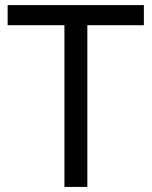

<svg xmlns="http://www.w3.org/2000/svg" viewBox="-20 -734 596 754"><path d="M323 0H233V-635H10V-714H545V-635H323Z"/></svg>

Font: Noto Sans Khmer UI
Style: Regular
Weight: 400
Designer: Danh Hong and the Monotype Design Team
Foundry: Monotype Imaging Inc.
Version: Version 2.002